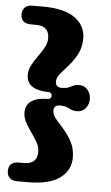

<svg xmlns="http://www.w3.org/2000/svg" viewBox="-59 -779 546 945"><g transform="rotate(5 214.5 -306.0)"><path d="M195 -305.5Q195 -323 174 -323Q126.5 -323 97.8 -341.5Q69 -360 69 -399Q69 -423.5 81.8 -447.2Q94.5 -471 111.2 -494Q128 -517 140.8 -540Q153.5 -563 153.5 -585.5Q153.5 -647 89 -647H64Q12.5 -647 12.5 -693.5Q12.5 -712.5 24.8 -726Q37 -739.5 64 -739.5H114Q221.5 -739.5 273.5 -701Q325.5 -662.5 325.5 -600.5Q325.5 -556.5 308 -523.2Q290.5 -490 267.8 -464.5Q245 -439 227.5 -418.2Q210 -397.5 210 -378Q210 -349 241 -349Q262 -349 274.5 -354.2Q287 -359.5 298 -365Q309 -370.5 325 -370.5Q352.5 -370.5 368.2 -351Q384 -331.5 384 -305.5Q384 -280 368.2 -260.5Q352.5 -241 325 -241Q309 -241 298 -246.2Q287 -251.5 274.5 -256.8Q262 -262 241 -262Q210 -262 210 -233.5Q210 -214 227.5 -193.2Q245 -172.5 267.8 -147Q290.5 -121.5 308 -88.2Q325.5 -55 325.5 -11Q325.5 51 273.5 89.5Q221.5 128 114 128H64Q37 128 24.8 114.8Q12.5 101.5 12.5 82Q12.5 35.5 64 35.5H89Q153.5 35.5 153.5 -25.5Q153.5 -48.5 140.8 -71.5Q128 -94.5 111.2 -117.5Q94.5 -140.5 81.8 -164.2Q69 -188 69 -212Q69 -251 97.8 -269.8Q126.5 -288.5 174 -288.5Q195 -288.5 195 -305.5Z"/></g></svg>

Font: Fraunces 9pt S100 Black
Style: Regular
Weight: 900
Version: Version 1.000; ttfautohint (v1.8.3)